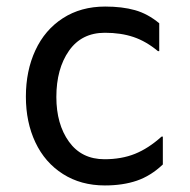

<svg xmlns="http://www.w3.org/2000/svg" viewBox="-20 -554 580 586"><path d="M59 -259Q59 -338 88 -400.5Q117 -463 172 -498.5Q227 -534 301 -534Q353 -534 392 -523Q431 -512 466 -483V-398H462Q426 -428 387.5 -441Q349 -454 300 -454Q229 -454 190.5 -399Q152 -344 152 -258Q152 -175 190.5 -121.5Q229 -68 299 -68Q351 -68 392 -84.5Q433 -101 473 -137H477V-52Q440 -17 397.5 -2.5Q355 12 300 12Q227 12 172 -23Q117 -58 88 -119.5Q59 -181 59 -259Z"/></svg>

Font: Amiko
Style: Regular
Weight: 400
Designer: Pablo Impallari, Rodrigo Fuenzalida, Andres Torresi
Foundry: Impallari Type
Version: Version 1.001; ttfautohint (v1.3)